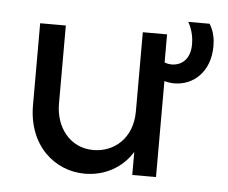

<svg xmlns="http://www.w3.org/2000/svg" viewBox="-41 -504 665 559"><g transform="rotate(5 291.5 -224.5)"><path d="M225.7 8.3C281.9 8.3 333.3 -18.1 363.9 -67.4V0H433.3V-280.6C442.4 -277.8 452.8 -276.4 462.5 -276.4C517.4 -276.4 566.7 -318.1 566.7 -394.4C566.7 -414.6 563.2 -436.1 550 -458.3H487.5C500.7 -435.4 504.2 -411.1 504.2 -394.4C504.2 -349.3 477.8 -330.6 450 -330.6C443.1 -330.6 435.4 -331.9 429.2 -334.7V-416.7H358.3V-185.4C358.3 -105.6 304.2 -62.5 244.4 -62.5C175 -62.5 133.3 -120.8 133.3 -187.5V-416.7H58.3V-177.1C58.3 -59.7 137.5 8.3 225.7 8.3Z"/></g></svg>

Font: Afacad
Style: Regular
Weight: 400
Designer: Kristian Moeller
Foundry: Dicotype
Version: Version 1.000